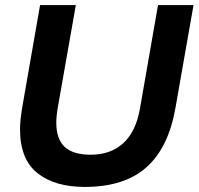

<svg xmlns="http://www.w3.org/2000/svg" viewBox="-20 -723 783 757"><path d="M59 -213Q59 -95 127.5 -40.5Q196 14 314 14Q471 14 558 -64Q645 -142 672 -299L743 -703H603L532 -296Q516 -204 466 -158.5Q416 -113 338 -113Q268 -113 235 -144Q202 -175 202 -239Q202 -266 208 -300L279 -703H138L67 -296Q59 -248 59 -213Z"/></svg>

Font: Geom SemiBold
Style: Bold Italic
Weight: 600
Italic angle: -10°
Version: Version 1.102